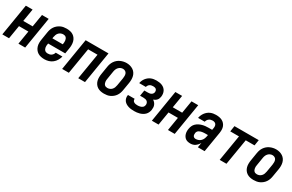

<svg xmlns="http://www.w3.org/2000/svg" viewBox="137 -1657 4226 2780"><g transform="rotate(30 2250.0 -266.5)"><path d="M3 0 90 -530H203L168 -320H325L360 -530H472L385 0H272L309 -224H152L115 0Z M709 8Q679 8 650.5 2Q622 -4 598.5 -18.5Q575 -33 558.5 -56Q542 -79 534 -106Q526 -133 526.5 -163Q527 -193 532 -222L553 -352Q557 -378 565.5 -402.5Q574 -427 589 -449.5Q604 -472 625 -489.5Q646 -507 670 -518.5Q694 -530 719.5 -534Q745 -538 770 -538Q800 -538 828.5 -532Q857 -526 880 -511Q903 -496 919 -473Q935 -450 942 -423Q949 -396 949 -366.5Q949 -337 944 -308L929 -217H643L642 -207Q639 -193 638 -179Q637 -165 639 -151.5Q641 -138 646.5 -126Q652 -114 661 -105Q670 -96 682.5 -92Q695 -88 709 -88Q725 -88 740.5 -91.5Q756 -95 769.5 -104.5Q783 -114 792 -127.5Q801 -141 805 -157H917Q908 -122 889.5 -90Q871 -58 842 -35Q813 -12 778.5 -2Q744 8 709 8ZM659 -313H832L834 -323Q836 -337 837 -351Q838 -365 836 -378Q834 -391 829.5 -403Q825 -415 816 -424.5Q807 -434 794.5 -438Q782 -442 768 -442Q749 -442 729 -434Q709 -426 695 -410.5Q681 -395 673.5 -375.5Q666 -356 663 -337Z M1003 0 1090 -530H1472L1385 0H1272L1344 -434H1187L1115 0Z M1705 8Q1675 8 1647 2Q1619 -4 1595.5 -19Q1572 -34 1556 -57Q1540 -80 1533 -107Q1526 -134 1526.5 -163.5Q1527 -193 1532 -222L1553 -352Q1557 -378 1565.5 -402.5Q1574 -427 1589 -449.5Q1604 -472 1625 -490Q1646 -508 1670.5 -519Q1695 -530 1720 -535.5Q1745 -541 1771 -541Q1801 -541 1828.5 -533.5Q1856 -526 1879.5 -511Q1903 -496 1919 -473Q1935 -450 1942 -423Q1949 -396 1949 -366.5Q1949 -337 1944 -308L1922 -178Q1918 -152 1909.5 -127.5Q1901 -103 1886 -80.5Q1871 -58 1850 -40.5Q1829 -23 1805 -11.5Q1781 0 1755.5 4Q1730 8 1705 8ZM1707 -88Q1727 -88 1746.5 -96Q1766 -104 1780 -119.5Q1794 -135 1801.5 -154.5Q1809 -174 1812 -193L1834 -323Q1837 -344 1837 -365Q1837 -386 1829.5 -404Q1822 -422 1804.5 -432Q1787 -442 1766 -442Q1747 -442 1728 -433.5Q1709 -425 1695 -409.5Q1681 -394 1673.5 -375Q1666 -356 1663 -337L1642 -207Q1639 -193 1638 -179Q1637 -165 1639 -152Q1641 -139 1645.5 -127Q1650 -115 1659 -105.5Q1668 -96 1680.5 -92Q1693 -88 1707 -88Z M2209 8Q2184 8 2160 5.5Q2136 3 2113.5 -4Q2091 -11 2071 -23Q2051 -35 2037 -53.5Q2023 -72 2017.5 -95.5Q2012 -119 2016 -143Q2017 -145 2017 -146.5Q2017 -148 2018 -150H2129Q2129 -149 2129 -148.5Q2129 -148 2129 -148Q2126 -133 2133 -120Q2140 -107 2152.5 -100Q2165 -93 2179.5 -90.5Q2194 -88 2209 -88Q2220 -88 2230.5 -89Q2241 -90 2251.5 -92.5Q2262 -95 2272.5 -99.5Q2283 -104 2292 -111.5Q2301 -119 2306 -129.5Q2311 -140 2313 -150Q2316 -167 2311 -183.5Q2306 -200 2294 -210Q2282 -220 2265.5 -224Q2249 -228 2231 -228H2174L2190 -324H2247Q2261 -324 2275 -326Q2289 -328 2302 -334.5Q2315 -341 2324 -353Q2333 -365 2335 -379Q2337 -393 2333.5 -406Q2330 -419 2320.5 -427.5Q2311 -436 2298 -439Q2285 -442 2271 -442Q2257 -442 2242.5 -439Q2228 -436 2215.5 -428Q2203 -420 2194.5 -407Q2186 -394 2183 -380H2072Q2076 -402 2085 -423.5Q2094 -445 2108.5 -464Q2123 -483 2142 -498Q2161 -513 2182.5 -522Q2204 -531 2226.5 -534.5Q2249 -538 2271 -538Q2296 -538 2320.5 -534.5Q2345 -531 2366.5 -522Q2388 -513 2405.5 -497.5Q2423 -482 2433.5 -461Q2444 -440 2447 -415.5Q2450 -391 2446 -366Q2443 -351 2437.5 -336Q2432 -321 2420.5 -308.5Q2409 -296 2395 -287.5Q2381 -279 2366 -273Q2383 -263 2396 -248Q2409 -233 2416.5 -215Q2424 -197 2425 -176Q2426 -155 2423 -134Q2419 -111 2409 -89Q2399 -67 2382 -50Q2365 -33 2343.5 -21.5Q2322 -10 2299.5 -3.5Q2277 3 2254 5.5Q2231 8 2209 8Z M2503 0 2590 -530H2703L2668 -320H2825L2860 -530H2972L2885 0H2772L2809 -224H2652L2615 0Z M3150 8Q3128 8 3107 3.5Q3086 -1 3069.5 -12.5Q3053 -24 3041.5 -41.5Q3030 -59 3024.5 -79Q3019 -99 3018.5 -121Q3018 -143 3022 -164Q3026 -190 3037 -215Q3048 -240 3068 -259Q3088 -278 3112.5 -290.5Q3137 -303 3163 -310Q3189 -317 3214.5 -319.5Q3240 -322 3266 -322H3325L3331 -355Q3334 -371 3332.5 -387.5Q3331 -404 3322.5 -417Q3314 -430 3298.5 -436Q3283 -442 3267 -442Q3251 -442 3235.5 -438Q3220 -434 3206.5 -424Q3193 -414 3184.5 -399.5Q3176 -385 3173 -370H3062Q3066 -393 3075.5 -415.5Q3085 -438 3099.5 -458Q3114 -478 3133 -494Q3152 -510 3174.5 -520Q3197 -530 3220.5 -534Q3244 -538 3267 -538Q3294 -538 3320.5 -533.5Q3347 -529 3369.5 -517.5Q3392 -506 3409 -487Q3426 -468 3435 -444Q3444 -420 3444.5 -393Q3445 -366 3441 -339L3385 0H3272L3285 -80Q3275 -61 3260.5 -44.5Q3246 -28 3228.5 -15.5Q3211 -3 3190.5 2.5Q3170 8 3150 8ZM3184 -88Q3206 -88 3228 -96Q3250 -104 3267 -121Q3284 -138 3293 -159.5Q3302 -181 3306 -203L3310 -226H3266Q3253 -226 3240 -225Q3227 -224 3214 -222Q3201 -220 3188 -215.5Q3175 -211 3163.5 -204Q3152 -197 3144.5 -185Q3137 -173 3135 -160Q3133 -147 3134 -133.5Q3135 -120 3141 -109.5Q3147 -99 3158.5 -93.5Q3170 -88 3184 -88Z M3637 0 3709 -434H3563L3578 -530H3984L3969 -434H3822L3750 0Z M4205 8Q4175 8 4147 2Q4119 -4 4095.5 -19Q4072 -34 4056 -57Q4040 -80 4033 -107Q4026 -134 4026.5 -163.5Q4027 -193 4032 -222L4053 -352Q4057 -378 4065.5 -402.5Q4074 -427 4089 -449.5Q4104 -472 4125 -490Q4146 -508 4170.5 -519Q4195 -530 4220 -535.5Q4245 -541 4271 -541Q4301 -541 4328.5 -533.5Q4356 -526 4379.5 -511Q4403 -496 4419 -473Q4435 -450 4442 -423Q4449 -396 4449 -366.5Q4449 -337 4444 -308L4422 -178Q4418 -152 4409.5 -127.5Q4401 -103 4386 -80.5Q4371 -58 4350 -40.5Q4329 -23 4305 -11.5Q4281 0 4255.5 4Q4230 8 4205 8ZM4207 -88Q4227 -88 4246.5 -96Q4266 -104 4280 -119.5Q4294 -135 4301.5 -154.5Q4309 -174 4312 -193L4334 -323Q4337 -344 4337 -365Q4337 -386 4329.5 -404Q4322 -422 4304.5 -432Q4287 -442 4266 -442Q4247 -442 4228 -433.5Q4209 -425 4195 -409.5Q4181 -394 4173.5 -375Q4166 -356 4163 -337L4142 -207Q4139 -193 4138 -179Q4137 -165 4139 -152Q4141 -139 4145.5 -127Q4150 -115 4159 -105.5Q4168 -96 4180.5 -92Q4193 -88 4207 -88Z"/></g></svg>

Font: Iosevka Curly Oblique
Style: Bold
Weight: 700
Italic angle: -9°
Monospace: yes
Designer: Belleve Invis
Foundry: Belleve Invis
Version: Version 11.1.0; ttfautohint (v1.8.3)